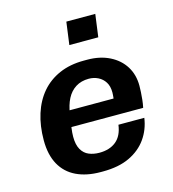

<svg xmlns="http://www.w3.org/2000/svg" viewBox="-109 -811 818 910"><g transform="rotate(-15 300.0 -355.5)"><path d="M273 10Q204 10 154 -14Q104 -38 77.5 -86Q51 -134 51 -205Q51 -276 69.5 -334Q88 -392 123.5 -433.5Q159 -475 211.5 -498Q264 -521 332 -521H349Q411 -521 458 -497.5Q505 -474 530.5 -433Q556 -392 556 -338Q556 -325 555 -307Q554 -289 552 -270Q550 -251 546 -232H134L202 -277Q197 -254 193.5 -229.5Q190 -205 190 -185Q190 -146 203.5 -122.5Q217 -99 240 -89.5Q263 -80 291 -80Q342 -80 373.5 -106Q405 -132 412 -185H539Q531 -129 500 -85Q469 -41 415.5 -15.5Q362 10 284 10ZM203 -293 145 -311H422Q423 -322 423.5 -328.5Q424 -335 424 -341Q424 -371 411.5 -391Q399 -411 378 -421.5Q357 -432 332 -432Q295 -432 268 -415Q241 -398 225 -367Q209 -336 203 -293ZM285 -610 300 -721H442L427 -610Z"/></g></svg>

Font: Chivo Mono Medium SemiBold
Style: Italic
Weight: 600
Italic angle: -8.05°
Monospace: yes
Version: Version 1.008